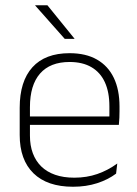

<svg xmlns="http://www.w3.org/2000/svg" viewBox="-20 -701 523 731"><path d="M258 10Q160 10 107.5 -41.2Q55 -92.5 55 -187V-290.5Q55 -391.5 103.5 -445Q152 -498.5 245 -498.5Q307 -498.5 349.2 -474.2Q391.5 -450 413.2 -404.8Q435 -359.5 435 -295.5V-278Q435 -265.5 434.5 -252.8Q434 -240 432.5 -225.5H396Q396.5 -245.5 396.5 -263.2Q396.5 -281 396.5 -296Q396.5 -350.5 379.2 -388Q362 -425.5 328.2 -445.2Q294.5 -465 245 -465Q171 -465 132.5 -421Q94 -377 94 -293V-245V-239V-184.5Q94 -147 105 -117.5Q116 -88 137.2 -67.2Q158.5 -46.5 190 -35.5Q221.5 -24.5 263 -24.5Q310 -24.5 350.5 -38.5Q391 -52.5 426.5 -78.5L422 -40Q391.5 -17 349.8 -3.5Q308 10 258 10ZM422.5 -225.5H75V-257.5H422.5ZM114 -681H160.5L263.5 -554V-553H226.5L114 -680Z"/></svg>

Font: Anek Devanagari Medium ExtraLight
Style: Regular
Weight: 250
Version: Version 1.003